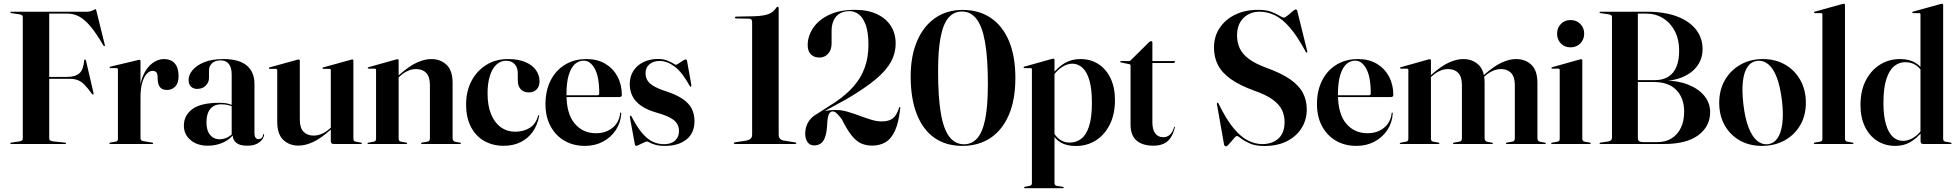

<svg xmlns="http://www.w3.org/2000/svg" viewBox="-20 -762 10352 1016"><path d="M441 -700Q452 -700 461.5 -703.2Q471 -706.5 477.2 -710Q483.5 -713.5 485.5 -713.5Q487 -713.5 488 -711.8Q489 -710 490.5 -703L534.5 -525Q535.5 -521.5 534.8 -520Q534 -518.5 532.5 -518Q531.5 -517.5 530.2 -518.2Q529 -519 527 -521.5Q489.5 -586 458.5 -622.8Q427.5 -659.5 398.5 -674.8Q369.5 -690 337.5 -690H240.5V-27.5Q240.5 -21.5 246.5 -18.2Q252.5 -15 264 -13.5L323 -7.5Q326.5 -7 328 -6.2Q329.5 -5.5 329.5 -3.5Q329.5 -2 328.2 -1Q327 0 324.5 0H39.5Q37 0 35.8 -1Q34.5 -2 34.5 -3.5Q34.5 -6.5 40.5 -7.5L81 -13.5Q91 -15.5 95.8 -18.5Q100.5 -21.5 100.5 -27.5V-672.5Q100.5 -678.5 95.8 -681.8Q91 -685 81 -686.5L40.5 -692.5Q34.5 -693.5 34.5 -696.5Q34.5 -698 35.8 -699Q37 -700 39.5 -700ZM205.5 -355H334Q378 -355 399.8 -373.8Q421.5 -392.5 425.5 -442.5Q426.5 -445.5 427.2 -446.5Q428 -447.5 429.5 -447.5Q433 -447.5 435 -441.5L475 -269Q476 -266 475.5 -264.5Q475 -263 473.5 -262Q472 -262 470.8 -262Q469.5 -262 467 -264.5Q444.5 -296 427.2 -313.5Q410 -331 391.5 -338Q373 -345 347.5 -345H205.5Z M717.5 -250Q717.5 -315.5 736.5 -360Q755.5 -404.5 785.5 -427Q815.5 -449.5 847.5 -449.5Q885 -449.5 905 -426.2Q925 -403 925 -359.5Q925 -322.5 907.5 -304.2Q890 -286 864 -286Q839.5 -286 827.8 -299.5Q816 -313 814.5 -340L814 -355.5Q813.5 -371 807.5 -379Q801.5 -387 787 -387Q771 -387 756.5 -371.5Q742 -356 732.8 -325Q723.5 -294 723.5 -247ZM723.5 -439V-273.5V-31Q723.5 -25.5 727 -21Q730.5 -16.5 736.5 -15.5L786 -7.5Q788.5 -7 789.5 -6Q790.5 -5 790.5 -3.5Q790.5 -2 789.2 -1Q788 0 785.5 0H564Q561.5 0 560 -1.2Q558.5 -2.5 558.5 -3.5Q558.5 -5 560.2 -6.2Q562 -7.5 565 -8L592 -12.5Q598.5 -13.5 601.2 -17.2Q604 -21 604 -26V-394Q604 -397.5 602.8 -399.5Q601.5 -401.5 597.5 -401.5H563.5Q562 -401.5 560.8 -402.8Q559.5 -404 559.5 -405Q559.5 -406.5 560.8 -407.8Q562 -409 564.5 -409.5L707.5 -443.5Q711.5 -445 713.8 -445.2Q716 -445.5 718 -445.5Q721 -445.5 722.2 -443.5Q723.5 -441.5 723.5 -439Z M1211.5 -46.5V-51L1206 -46V-368Q1206 -404 1191.2 -423.2Q1176.5 -442.5 1148.5 -442.5Q1117 -442.5 1101.5 -426.8Q1086 -411 1086 -391.5V-350.5Q1086 -326 1068.5 -308.8Q1051 -291.5 1023 -291.5Q1003.5 -291.5 990.8 -303.5Q978 -315.5 978 -339.5Q978 -365.5 999 -391Q1020 -416.5 1061.2 -433Q1102.5 -449.5 1163 -449.5Q1245 -449.5 1285.8 -415.2Q1326.5 -381 1326.5 -318V-58.5Q1326.5 -41 1332.5 -33.2Q1338.5 -25.5 1347.5 -25.5Q1356.5 -25.5 1363.5 -31Q1370.5 -36.5 1372.5 -49Q1372.5 -51 1373.2 -51.8Q1374 -52.5 1375 -52.5Q1376.5 -52.5 1377 -51.8Q1377.5 -51 1377.5 -49Q1377.5 -39.5 1368.8 -26Q1360 -12.5 1340.5 -1.8Q1321 9 1288.5 9Q1248.5 9 1230 -6.5Q1211.5 -22 1211.5 -46.5ZM953 -97.5Q953 -151.5 998 -184.8Q1043 -218 1141 -218Q1172 -218 1191.8 -212Q1211.5 -206 1228 -197L1224 -193Q1207 -201 1189.5 -205.5Q1172 -210 1150 -210Q1112.5 -210 1092.5 -185.2Q1072.5 -160.5 1072.5 -115Q1072.5 -71 1091.8 -48Q1111 -25 1142.5 -25Q1163 -25 1183.5 -35Q1204 -45 1217.5 -63.5L1222.5 -60Q1201 -26.5 1162.8 -8.8Q1124.5 9 1080 9Q1023.5 9 988.2 -20.8Q953 -50.5 953 -97.5Z M1730.5 -15.5V-80.5V-83V-391Q1730.5 -394 1729 -395.8Q1727.5 -397.5 1723.5 -397.5H1691.5Q1689 -397.5 1687.8 -398.8Q1686.5 -400 1686.5 -401Q1686.5 -403 1687.8 -404Q1689 -405 1691 -405.5L1834 -445Q1838.5 -446.5 1840.5 -447Q1842.5 -447.5 1844.5 -447.5Q1847.5 -447.5 1848.8 -445.5Q1850 -443.5 1850 -441V-28.5Q1850 -21.5 1853 -17.5Q1856 -13.5 1862.5 -12.5L1889.5 -7.5Q1892.5 -7 1893.8 -6Q1895 -5 1895 -3.5Q1895 -2 1893.8 -1Q1892.5 0 1890.5 0H1744.5Q1738 0 1734.2 -4Q1730.5 -8 1730.5 -15.5ZM1447 -117.5V-391Q1447 -394 1445.2 -395.8Q1443.5 -397.5 1439.5 -397.5H1407Q1405 -397.5 1403.8 -398.8Q1402.5 -400 1402.5 -401Q1402.5 -403 1403.8 -404Q1405 -405 1407 -405.5L1550 -445Q1555 -446.5 1556.8 -447Q1558.5 -447.5 1560.5 -447.5Q1563.5 -447.5 1565 -445.5Q1566.5 -443.5 1566.5 -441V-129.5Q1566.5 -85.5 1586.2 -65Q1606 -44.5 1639.5 -44.5Q1660.5 -44.5 1682.2 -53.5Q1704 -62.5 1725.5 -82L1742.5 -97.5L1748 -92L1730 -76Q1678 -29.5 1636.8 -10.5Q1595.5 8.5 1560 8.5Q1510.5 8.5 1478.8 -22Q1447 -52.5 1447 -117.5Z M2089.5 -442.5V-28.5Q2089.5 -21.5 2092.5 -17.5Q2095.5 -13.5 2101.5 -12.5L2129 -7.5Q2134.5 -6.5 2134.5 -3.5Q2134.5 0 2130 0H1928.5Q1927 0 1925.8 -1Q1924.5 -2 1924.5 -3.5Q1924.5 -4.5 1925.5 -5.5Q1926.5 -6.5 1929.5 -7L1958 -12.5Q1964.5 -13.5 1967.2 -17.5Q1970 -21.5 1970 -28V-392Q1970 -395 1968.5 -396.8Q1967 -398.5 1963 -398.5H1930.5Q1928.5 -399 1927.2 -400Q1926 -401 1926 -402.5Q1926 -404.5 1927.2 -405.2Q1928.5 -406 1930.5 -406.5L2073 -446.5Q2078 -448 2079.8 -448.2Q2081.5 -448.5 2084 -448.5Q2086.5 -448.5 2088 -446.8Q2089.5 -445 2089.5 -442.5ZM2079 -343.5 2073.5 -349 2091.5 -365Q2144 -411.5 2185.2 -430.5Q2226.5 -449.5 2262 -449.5Q2311.5 -449.5 2343.2 -419Q2375 -388.5 2375 -323.5V-31Q2375 -23 2378.8 -18Q2382.5 -13 2390 -11.5L2414.5 -7Q2417 -7 2418 -6Q2419 -5 2419 -3.5Q2419 -2 2418 -1Q2417 0 2414.5 0H2212.5Q2208 0 2208 -3.5Q2208 -6.5 2213.5 -7.5L2241.5 -12.5Q2250 -14 2252.5 -18.8Q2255 -23.5 2255 -31V-311Q2255 -355.5 2235.5 -376Q2216 -396.5 2182 -396.5Q2161 -396.5 2139.5 -387.5Q2118 -378.5 2096.5 -359Z M2835 -331.5Q2835 -305 2819.8 -289Q2804.5 -273 2778.5 -273Q2751.5 -273 2735.8 -289.5Q2720 -306 2720 -337V-373Q2720 -404.5 2703.5 -422.5Q2687 -440.5 2658 -440.5Q2628.5 -440.5 2606.2 -419.5Q2584 -398.5 2572 -359.8Q2560 -321 2560 -268Q2560 -202 2579 -156.8Q2598 -111.5 2630.8 -88.2Q2663.5 -65 2705 -65Q2751 -65 2783.2 -85.5Q2815.5 -106 2827.5 -149.5Q2828 -151.5 2829 -152.2Q2830 -153 2831 -153Q2832.5 -152.5 2833 -151.2Q2833.5 -150 2833 -148Q2823.5 -98 2797.8 -62.8Q2772 -27.5 2733.2 -9Q2694.5 9.5 2645 9.5Q2588.5 9.5 2543.5 -15.5Q2498.5 -40.5 2472.5 -89.5Q2446.5 -138.5 2446.5 -210.5Q2446.5 -278.5 2474.5 -332.5Q2502.5 -386.5 2552.5 -418Q2602.5 -449.5 2667.5 -449.5Q2722 -449.5 2759 -434Q2796 -418.5 2815.5 -391.8Q2835 -365 2835 -331.5Z M3270.5 -259Q3270.5 -254.5 3267.5 -251.5Q3264.5 -248.5 3258.5 -248.5H2948.5V-258H3142.5Q3151 -258 3151 -267.5Q3151 -356 3127.2 -398.5Q3103.5 -441 3069.5 -441Q3041.5 -441 3021 -421.8Q3000.5 -402.5 2989 -363Q2977.5 -323.5 2977.5 -263Q2977.5 -160 3020.8 -108.5Q3064 -57 3134 -57Q3185.5 -57 3221 -85.5Q3256.5 -114 3261.5 -162.5Q3261.5 -165 3262.5 -165.8Q3263.5 -166.5 3264 -166.5Q3265.5 -166.5 3266.5 -165.5Q3267.5 -164.5 3267.5 -161.5Q3264.5 -112.5 3238.8 -73.8Q3213 -35 3170.8 -12.5Q3128.5 10 3075.5 10Q3013.5 10 2966.5 -17.5Q2919.5 -45 2893 -94.8Q2866.5 -144.5 2866.5 -211Q2866.5 -282 2893.5 -335.8Q2920.5 -389.5 2969.5 -419.5Q3018.5 -449.5 3084 -449.5Q3141 -449.5 3182.8 -424.8Q3224.5 -400 3247.5 -357Q3270.5 -314 3270.5 -259Z M3471 -439.5Q3437 -439.5 3416.5 -421.8Q3396 -404 3396 -374.5Q3396 -354 3405.5 -337.5Q3415 -321 3437.8 -307.2Q3460.5 -293.5 3500 -280.5Q3559 -261.5 3592.8 -238.2Q3626.5 -215 3640.8 -186.2Q3655 -157.5 3655 -121Q3655 -58 3612.5 -24Q3570 10 3498.5 10Q3468 10 3448.2 4.2Q3428.5 -1.5 3418 -7.5Q3407.5 -13.5 3404.5 -13.5Q3399.5 -13.5 3386.8 -7.5Q3374 -1.5 3362 4.2Q3350 10 3346.5 10Q3345 10 3343.2 9Q3341.5 8 3340 4.5L3313.5 -139Q3313 -143.5 3313.2 -146Q3313.5 -148.5 3315.5 -149.5Q3317 -150.5 3318.5 -149.5Q3320 -148.5 3321.5 -146.5Q3350 -91 3377 -59Q3404 -27 3432.2 -13Q3460.5 1 3493.5 1Q3531.5 1 3552.2 -18Q3573 -37 3573 -68.5Q3573 -89.5 3563.2 -106.5Q3553.5 -123.5 3528.5 -137.8Q3503.5 -152 3457.5 -165Q3404.5 -180 3372.8 -202.2Q3341 -224.5 3326.8 -253.2Q3312.5 -282 3312.5 -317Q3312.5 -357.5 3332 -387.5Q3351.5 -417.5 3385.5 -433.8Q3419.5 -450 3462 -450Q3489.5 -450 3509.5 -442.2Q3529.5 -434.5 3541.8 -426.8Q3554 -419 3557 -419Q3560 -419 3570.8 -426Q3581.5 -433 3592.5 -440.2Q3603.5 -447.5 3608 -447.5Q3610.5 -447.5 3613 -445.5Q3615.5 -443.5 3616 -437.5L3638 -314.5Q3639 -309.5 3638.5 -307Q3638 -304.5 3635.5 -303Q3634.5 -302.5 3633.2 -303.5Q3632 -304.5 3630.5 -306Q3590.5 -379 3550.5 -409.2Q3510.5 -439.5 3471 -439.5Z M3875.5 -664.5 3944.5 -663Q3952 -663 3956 -658.5Q3960 -654 3960 -644.5V-50.5Q3960 -35.5 3952.2 -28.5Q3944.5 -21.5 3931.5 -18.5L3870.5 -9Q3863 -7.5 3863 -4.5Q3863 -2.5 3865 -1.2Q3867 0 3870 0H4187.5Q4191 0 4192.5 -1.2Q4194 -2.5 4194 -4Q4194 -7 4187.5 -8.5L4125 -18.5Q4113.5 -21 4107 -28.8Q4100.5 -36.5 4100.5 -50.5V-718Q4100.5 -726 4094.5 -726Q4092 -726 4090.2 -724.2Q4088.5 -722.5 4086.5 -719Q4068 -692.5 4036 -684Q4004 -675.5 3944.5 -675.5L3875 -674Q3872 -674 3870.5 -672.8Q3869 -671.5 3869 -669.5Q3869 -667.5 3870.2 -666Q3871.5 -664.5 3875.5 -664.5Z M4305 -153 4301.5 -158 4397 -219.5Q4457 -259.5 4496.8 -304.8Q4536.5 -350 4556 -404.5Q4575.5 -459 4575.5 -525Q4575.5 -589 4561.8 -628.2Q4548 -667.5 4525.5 -685.2Q4503 -703 4476 -703Q4429 -703 4404.8 -674.8Q4380.5 -646.5 4380.5 -597.5V-532Q4380.5 -497.5 4362 -477.5Q4343.5 -457.5 4316.5 -457.5Q4287.5 -457.5 4270.8 -474.5Q4254 -491.5 4254 -523Q4254 -570 4282.2 -613Q4310.5 -656 4366.2 -683Q4422 -710 4503.5 -710Q4572.5 -710 4620.8 -687.2Q4669 -664.5 4694.2 -624.5Q4719.5 -584.5 4719.5 -532.5Q4719.5 -480 4693.8 -433.5Q4668 -387 4611 -340Q4554 -293 4460.5 -238ZM4241 -54Q4241 -111 4282.8 -145.5Q4324.5 -180 4402.5 -180Q4433 -180 4464.8 -170.8Q4496.5 -161.5 4528 -149.8Q4559.5 -138 4589.2 -128.8Q4619 -119.5 4646 -119.5Q4683.5 -119.5 4704.2 -135.5Q4725 -151.5 4738 -192.5Q4739 -195 4740 -195.8Q4741 -196.5 4742 -196Q4743.5 -195.5 4744 -194.5Q4744.5 -193.5 4744 -191.5Q4736 -114 4716 -70.5Q4696 -27 4665.5 -9.2Q4635 8.5 4595.5 8.5Q4562 8.5 4536 -3.5Q4510 -15.5 4486 -45.8Q4462 -76 4434.5 -131Q4417 -154.5 4406.2 -163.5Q4395.5 -172.5 4386.5 -172.5Q4373.5 -172.5 4366 -157.2Q4358.5 -142 4357 -101.5Q4354.5 -58 4345.2 -34.2Q4336 -10.5 4321.5 -1.5Q4307 7.5 4288 7.5Q4266 7.5 4253.5 -9.5Q4241 -26.5 4241 -54Z M5073.5 -709.5Q5160.5 -709.5 5223 -667.2Q5285.5 -625 5319.2 -544.8Q5353 -464.5 5353 -350Q5353 -233 5318 -152.8Q5283 -72.5 5220 -31.2Q5157 10 5073 10Q4985 10 4924 -33.2Q4863 -76.5 4831 -158.8Q4799 -241 4799 -357.5Q4799 -465.5 4832.8 -544.5Q4866.5 -623.5 4928.2 -666.5Q4990 -709.5 5073.5 -709.5ZM5207.5 -317Q5207.5 -453 5192.8 -537.5Q5178 -622 5147.5 -661.5Q5117 -701 5070 -701Q5027.5 -701 4999.5 -668.8Q4971.5 -636.5 4957.8 -567Q4944 -497.5 4944 -385.5Q4944 -249 4958.5 -163.5Q4973 -78 5003.8 -38.2Q5034.5 1.5 5081.5 1.5Q5120.5 1.5 5149 -28Q5177.5 -57.5 5192.5 -127.2Q5207.5 -197 5207.5 -317Z M5560 -445.5V-379.5V-375.5V205.5Q5560 212.5 5563 216.5Q5566 220.5 5572 221.5L5603.5 226.5Q5606.5 227 5607.8 228Q5609 229 5609 230.5Q5609 232 5607.8 233Q5606.5 234 5604.5 234H5403Q5401.5 234 5400.2 233Q5399 232 5399 230.5Q5399 229 5400.5 227.8Q5402 226.5 5405.5 226L5428.5 221.5Q5435 220.5 5437.8 216.5Q5440.5 212.5 5440.5 206V-395Q5440.5 -398 5439 -399.8Q5437.5 -401.5 5433.5 -401.5H5401Q5399 -401.5 5397.8 -402.8Q5396.5 -404 5396.5 -405.5Q5396.5 -407.5 5397.8 -408.2Q5399 -409 5401 -409.5L5543.5 -449.5Q5548.5 -450.5 5550.2 -451Q5552 -451.5 5554 -451.5Q5557 -451.5 5558.5 -449.8Q5560 -448 5560 -445.5ZM5551.5 -359.5 5546 -366Q5579 -408 5615.2 -428.8Q5651.5 -449.5 5697.5 -449.5Q5751 -449.5 5792 -423.2Q5833 -397 5856.5 -348.2Q5880 -299.5 5880 -232.5Q5880 -158 5852.8 -103.2Q5825.5 -48.5 5778.8 -19Q5732 10.5 5673.5 10.5Q5625 10.5 5593.8 -7.5Q5562.5 -25.5 5542 -64.5L5551 -69Q5565.5 -39 5588.5 -23.2Q5611.5 -7.5 5640.5 -7.5Q5674.5 -7.5 5701 -27.2Q5727.5 -47 5742.8 -93.2Q5758 -139.5 5758 -218.5Q5758 -292.5 5744.5 -337.8Q5731 -383 5707.5 -404Q5684 -425 5654 -425Q5630 -425 5603.2 -409.2Q5576.5 -393.5 5551.5 -359.5Z M5955.5 -422.5 5912.5 -431.5Q5909.5 -432 5908.5 -433.2Q5907.5 -434.5 5907.5 -436Q5907.5 -437 5908.5 -438Q5909.5 -439 5911 -439H5954.5Q5958 -439 5960.2 -440.2Q5962.5 -441.5 5964.5 -444L6060.5 -539Q6063.5 -541.5 6066.2 -543Q6069 -544.5 6071.5 -544.5Q6074.5 -544.5 6076.2 -542.5Q6078 -540.5 6078 -537V-115.5Q6078 -75.5 6093.2 -55.8Q6108.5 -36 6135 -36Q6144.5 -36 6153.2 -38.8Q6162 -41.5 6169.2 -47.8Q6176.5 -54 6182.5 -64Q6188.5 -74 6192.5 -88.5Q6193.5 -91.5 6195.8 -91.2Q6198 -91 6197 -87.5Q6189 -55 6174.8 -33.5Q6160.5 -12 6138 -1.5Q6115.5 9 6083.5 9Q6025.5 9 5994 -18.5Q5962.5 -46 5962.5 -103V-413Q5962.5 -417.5 5961 -419.8Q5959.5 -422 5955.5 -422.5ZM6041 -428.5 6044.5 -439H6193.5Q6196 -439 6197 -438.2Q6198 -437.5 6198 -435.5Q6198 -432.5 6194.8 -430.5Q6191.5 -428.5 6185.5 -428.5Z M6670 10.5Q6623.5 10.5 6593.8 -2.8Q6564 -16 6547.5 -29.2Q6531 -42.5 6525 -42.5Q6521 -42.5 6513.5 -34.2Q6506 -26 6497 -15Q6488 -4 6480 4.2Q6472 12.5 6467.5 12.5Q6465 12.5 6461.8 10Q6458.5 7.5 6457.5 4L6419.5 -211Q6419.5 -214.5 6419.8 -216.2Q6420 -218 6421 -218.5Q6422.5 -219.5 6424.2 -218.5Q6426 -217.5 6427.5 -215Q6469 -130 6508 -83.2Q6547 -36.5 6584.8 -18Q6622.5 0.5 6659 0.5Q6713 0.5 6745.2 -29.2Q6777.5 -59 6777.5 -116Q6777.5 -151.5 6763.2 -180.8Q6749 -210 6714.2 -235.2Q6679.5 -260.5 6619 -281.5Q6540.5 -310 6493.2 -343.5Q6446 -377 6425 -418Q6404 -459 6404 -510Q6404 -569.5 6434.2 -614.5Q6464.5 -659.5 6517 -684.8Q6569.5 -710 6637 -710Q6679 -710 6706.5 -699.8Q6734 -689.5 6750.2 -679.2Q6766.5 -669 6774 -669Q6780.5 -669 6793.5 -679.8Q6806.5 -690.5 6819 -701.2Q6831.5 -712 6837 -712Q6839 -712 6841.2 -710.5Q6843.5 -709 6844.5 -705L6897.5 -491Q6898 -488 6897.8 -486.5Q6897.5 -485 6896 -484Q6895 -483 6893.2 -484Q6891.5 -485 6890 -487Q6845 -571 6804.8 -617Q6764.5 -663 6725.5 -681.5Q6686.5 -700 6645.5 -700Q6593.5 -700 6559.8 -666.5Q6526 -633 6526 -574Q6526 -537.5 6540 -507Q6554 -476.5 6587.2 -451.2Q6620.5 -426 6678 -404.5Q6760.5 -375 6807.8 -341.8Q6855 -308.5 6875 -269.5Q6895 -230.5 6895 -183Q6895 -129 6868.2 -85.2Q6841.5 -41.5 6791.2 -15.5Q6741 10.5 6670 10.5Z M7353 -259Q7353 -254.5 7350 -251.5Q7347 -248.5 7341 -248.5H7031V-258H7225Q7233.5 -258 7233.5 -267.5Q7233.5 -356 7209.8 -398.5Q7186 -441 7152 -441Q7124 -441 7103.5 -421.8Q7083 -402.5 7071.5 -363Q7060 -323.5 7060 -263Q7060 -160 7103.2 -108.5Q7146.5 -57 7216.5 -57Q7268 -57 7303.5 -85.5Q7339 -114 7344 -162.5Q7344 -165 7345 -165.8Q7346 -166.5 7346.5 -166.5Q7348 -166.5 7349 -165.5Q7350 -164.5 7350 -161.5Q7347 -112.5 7321.2 -73.8Q7295.5 -35 7253.2 -12.5Q7211 10 7158 10Q7096 10 7049 -17.5Q7002 -45 6975.5 -94.8Q6949 -144.5 6949 -211Q6949 -282 6976 -335.8Q7003 -389.5 7052 -419.5Q7101 -449.5 7166.5 -449.5Q7223.5 -449.5 7265.2 -424.8Q7307 -400 7330 -357Q7353 -314 7353 -259Z M7552 -442.5V-28.5Q7552 -21.5 7555 -17.5Q7558 -13.5 7564 -12.5L7591.5 -7.5Q7597 -6.5 7597 -3.5Q7597 0 7592.5 0H7391Q7389.5 0 7388.2 -1Q7387 -2 7387 -3.5Q7387 -4.5 7388 -5.5Q7389 -6.5 7392 -7L7420.5 -12.5Q7427 -13.5 7429.8 -17.5Q7432.5 -21.5 7432.5 -28V-392Q7432.5 -395 7431 -396.8Q7429.5 -398.5 7425.5 -398.5H7393Q7391 -399 7389.8 -400Q7388.5 -401 7388.5 -402.5Q7388.5 -404.5 7389.8 -405.2Q7391 -406 7393 -406.5L7535.5 -446.5Q7540.5 -448 7542.2 -448.2Q7544 -448.5 7546.5 -448.5Q7549 -448.5 7550.5 -446.8Q7552 -445 7552 -442.5ZM7540 -343.5 7534.5 -349 7552.5 -365Q7605 -411.5 7646 -430.5Q7687 -449.5 7723 -449.5Q7772.5 -449.5 7804.2 -419Q7836 -388.5 7836 -323.5V-31Q7836 -23 7839.8 -18Q7843.5 -13 7851 -11.5L7875 -7Q7880 -6 7880 -3.5Q7880 0 7875.5 0H7673.5Q7668.5 0 7668.5 -3.5Q7668.5 -6.5 7674.5 -7.5L7702.5 -12.5Q7711 -14 7713.5 -18.8Q7716 -23.5 7716 -31V-311Q7716 -355.5 7696.5 -376Q7677 -396.5 7643 -396.5Q7622 -396.5 7600.5 -387.5Q7579 -378.5 7557.5 -359ZM7820 -343.5 7814.5 -349 7832.5 -365Q7884.5 -411.5 7925.8 -430.5Q7967 -449.5 8002.5 -449.5Q8052 -449.5 8083.8 -419Q8115.5 -388.5 8115.5 -323.5V-31Q8115.5 -23 8119.2 -18Q8123 -13 8131 -11.5L8155 -7Q8158 -7 8159 -6Q8160 -5 8160 -3.5Q8160 -2 8159 -1Q8158 0 8155.5 0H7953.5Q7948.5 0 7948.5 -3.5Q7948.5 -6.5 7954.5 -7.5L7982.5 -12.5Q7990.5 -14 7993.2 -18.8Q7996 -23.5 7996 -31V-311Q7996 -355.5 7976.2 -376Q7956.5 -396.5 7923 -396.5Q7902 -396.5 7880.5 -387.5Q7859 -378.5 7837 -359Z M8353 -442.5V-28.5Q8353 -21.5 8356 -17.5Q8359 -13.5 8365 -12.5L8392.5 -7.5Q8395.5 -7 8396.8 -6Q8398 -5 8398 -3.5Q8398 -2 8396.8 -1Q8395.5 0 8393.5 0H8192Q8190.5 0 8189.2 -1Q8188 -2 8188 -3.5Q8188 -4.5 8189 -5.5Q8190 -6.5 8193 -7L8221.5 -12.5Q8228 -13.5 8230.8 -17.5Q8233.5 -21.5 8233.5 -28V-392Q8233.5 -395 8232 -396.8Q8230.5 -398.5 8226.5 -398.5H8194Q8192 -399 8190.8 -400Q8189.5 -401 8189.5 -402.5Q8189.5 -404.5 8190.8 -405.2Q8192 -406 8194 -406.5L8336.5 -446.5Q8341.5 -448 8343.2 -448.2Q8345 -448.5 8347.5 -448.5Q8350 -448.5 8351.5 -446.8Q8353 -445 8353 -442.5ZM8290.5 -511.5Q8259 -511.5 8239.2 -532.5Q8219.5 -553.5 8219.5 -584Q8219.5 -614 8239.5 -635Q8259.5 -656 8290.5 -656Q8322.5 -656 8342.8 -635Q8363 -614 8363 -584Q8363 -553.5 8342.8 -532.5Q8322.5 -511.5 8290.5 -511.5Z M9029.5 -168.5Q9029.5 -93.5 8967.2 -46.8Q8905 0 8785 0H8449Q8446.5 0 8445.2 -1Q8444 -2 8444 -3.5Q8444 -6.5 8450 -7.5L8490.5 -13.5Q8500.5 -15.5 8505.2 -20Q8510 -24.5 8510 -34V-672.5Q8510 -678.5 8506 -681.5Q8502 -684.5 8490.5 -686.5L8450 -692.5Q8444 -693.5 8444 -696.5Q8444 -698 8445.2 -699Q8446.5 -700 8449 -700H8693Q8789 -700 8855 -674.8Q8921 -649.5 8955.2 -605Q8989.5 -560.5 8989.5 -502Q8989.5 -453 8962.5 -414.8Q8935.5 -376.5 8885.2 -354.8Q8835 -333 8765 -333L8786.5 -336Q8858 -336 8913 -314.2Q8968 -292.5 8998.8 -254.8Q9029.5 -217 9029.5 -168.5ZM8731.5 -328H8633.5V-338H8737.5Q8779.5 -338 8808.2 -356Q8837 -374 8851.2 -409Q8865.5 -444 8865.5 -494Q8865.5 -553 8842.8 -597Q8820 -641 8780.5 -665.5Q8741 -690 8690.5 -690H8647V-31Q8647 -19.5 8654.2 -14.8Q8661.5 -10 8675 -10H8750Q8794.5 -10 8826.2 -30.2Q8858 -50.5 8875 -86.5Q8892 -122.5 8892 -170.5Q8892 -243 8850.8 -285.5Q8809.5 -328 8731.5 -328Z M9309 -449.5Q9375 -449.5 9426.2 -420Q9477.5 -390.5 9506.8 -338.2Q9536 -286 9536 -218Q9536 -150.5 9506 -99.2Q9476 -48 9423.5 -19Q9371 10 9303 10Q9237 10 9186.2 -18.8Q9135.5 -47.5 9106.5 -99Q9077.5 -150.5 9077.5 -218Q9077.5 -285.5 9107.2 -337.5Q9137 -389.5 9189.2 -419.5Q9241.5 -449.5 9309 -449.5ZM9334 1Q9365 -2 9384.8 -29Q9404.5 -56 9411.2 -106.5Q9418 -157 9409.5 -230Q9400.5 -303.5 9382.5 -351.2Q9364.5 -399 9338.5 -421Q9312.5 -443 9280 -440Q9248 -437 9228.2 -409.5Q9208.5 -382 9202.8 -331.5Q9197 -281 9205.5 -209Q9214 -137 9232.2 -89Q9250.5 -41 9276.5 -18.5Q9302.5 4 9334 1Z M9743 -736V-28.5Q9743 -21.5 9746 -17.5Q9749 -13.5 9755 -12.5L9782.5 -7.5Q9785.5 -7 9786.8 -6Q9788 -5 9788 -3.5Q9788 -2 9786.8 -1Q9785.5 0 9783.5 0H9582Q9580.5 0 9579.2 -1Q9578 -2 9578 -3.5Q9578 -5 9579.5 -6.2Q9581 -7.5 9584.5 -8L9611.5 -12.5Q9618 -13.5 9620.8 -17.5Q9623.5 -21.5 9623.5 -28V-686Q9623.5 -689 9622 -690.8Q9620.5 -692.5 9616.5 -692.5H9584Q9581.5 -692.5 9580.5 -693.5Q9579.5 -694.5 9579.5 -696Q9579.5 -698 9580.8 -699Q9582 -700 9584 -700.5L9726.5 -740Q9731.5 -741.5 9733.2 -741.8Q9735 -742 9737.5 -742Q9740 -742 9741.5 -740.2Q9743 -738.5 9743 -736Z M10143 -58 10142.5 -60V-686Q10142.5 -689 10141 -690.8Q10139.5 -692.5 10136 -692.5H10103.5Q10101 -692.5 10100 -693.5Q10099 -694.5 10099 -696Q10099 -698 10100.2 -699Q10101.5 -700 10103.5 -700.5L10246 -740Q10251 -741.5 10252.8 -741.8Q10254.5 -742 10256.5 -742Q10259.5 -742 10261 -740.2Q10262.5 -738.5 10262.5 -736V-28.5Q10262.5 -21.5 10265.2 -17.5Q10268 -13.5 10274.5 -12.5L10302 -7.5Q10305 -7 10306 -6Q10307 -5 10307 -3.5Q10307 -2 10306 -1Q10305 0 10302.5 0H10156.5Q10150 0 10146.5 -3.8Q10143 -7.5 10143 -15ZM9825 -207Q9825 -281.5 9853 -336Q9881 -390.5 9928.5 -420Q9976 -449.5 10034 -449.5Q10083 -449.5 10115 -430.2Q10147 -411 10166.5 -377L10156.5 -372Q10143 -400.5 10118.8 -416.8Q10094.5 -433 10061.5 -433Q10029.5 -433 10003.5 -412Q9977.5 -391 9962 -343.8Q9946.5 -296.5 9946.5 -218Q9946.5 -148.5 9959.8 -104Q9973 -59.5 9996.2 -38Q10019.5 -16.5 10050 -16.5Q10074.5 -16.5 10100.8 -30.8Q10127 -45 10151 -77L10156.5 -70.5Q10120.5 -27 10086.2 -8.5Q10052 10 10010 10Q9956 10 9914.2 -16.2Q9872.5 -42.5 9848.8 -91.2Q9825 -140 9825 -207Z"/></svg>

Font: Fraunces 120pt SemiBold
Style: Regular
Weight: 600
Version: Version 1.000;[b76b70a41]